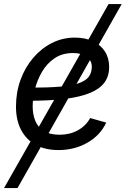

<svg xmlns="http://www.w3.org/2000/svg" viewBox="-35 -748 636 972"><path d="M-14.6 204.1 514.6 -727.5H581.1L53.7 204.1ZM261.2 11.7Q193.8 11.7 145.8 -14.6Q97.7 -41 71.8 -90.3Q45.9 -139.6 45.9 -208.5Q45.9 -280.3 68.8 -343.5Q91.8 -406.7 132.8 -454.8Q173.8 -502.9 227.8 -530.3Q281.7 -557.6 343.8 -557.6Q396.5 -557.6 435.5 -539.3Q474.6 -521 496.1 -487.5Q517.6 -454.1 517.6 -408.7Q517.6 -362.8 493.9 -330.3Q470.2 -297.9 420.4 -277.3Q370.6 -256.8 292.7 -247.3Q214.8 -237.8 106.9 -237.8L118.7 -304.2Q208 -304.2 268.1 -309.3Q328.1 -314.5 363.5 -326.7Q398.9 -338.9 414.3 -359.4Q429.7 -379.9 429.7 -410.6Q429.7 -441.9 403.6 -460.7Q377.4 -479.5 335 -479.5Q279.8 -479.5 241 -452.9Q202.1 -426.3 177.7 -384.5Q153.3 -342.8 141.8 -296.1Q130.4 -249.5 130.4 -209Q130.4 -168.9 143.6 -136.5Q156.7 -104 186.8 -85Q216.8 -65.9 266.6 -65.9Q318.8 -65.9 359.6 -88.6Q400.4 -111.3 421.4 -150.4L502.9 -127.4Q472.7 -63 407.5 -25.6Q342.3 11.7 261.2 11.7Z"/></svg>

Font: Inter
Style: Italic
Weight: 400
Italic angle: -9.3988°
Designer: Rasmus Andersson
Foundry: rsms
Version: Version 4.001;git-66647c0bb